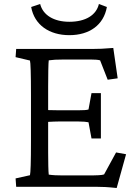

<svg xmlns="http://www.w3.org/2000/svg" viewBox="-20 -935 688 961"><path d="M564 6 611 -163 561 -172 501 -62C490 -58 467 -57 417 -57H293C266 -57 244 -58 224 -61C222 -73 221 -130 221 -171V-325C242 -326 260 -327 276 -327H371C396 -327 415 -325 423 -323L438 -242H485V-469H438L423 -387C415 -384 396 -383 371 -383H276C260 -383 242 -384 221 -384V-502C221 -553 222 -624 224 -633C245 -636 264 -637 295 -637H437C455 -637 470 -636 481 -633L519 -536L569 -543L547 -695C500 -691 472 -690 442 -690H61L58 -649L130 -632C133 -623 135 -566 135 -460V-229C135 -124 133 -69 130 -58L58 -42L61 0H464C491 0 517 1 564 6ZM136 -900C152 -810 227 -759 327 -759C428 -759 499 -810 515 -900L475 -915C462 -859 408 -826 327 -826C250 -826 195 -859 181 -915Z"/></svg>

Font: TPK Tissa Web Quiz
Style: Regular
Weight: 400
Designer: Jacques Le Bailly, Suppakit Chalermlarp | Katatrad Co.,Ltd.
Foundry: Jacques Le Bailly, Cadson Demak Co.,Ltd.
Version: Version 5.000;Glyphs 3.1.2 (3151)